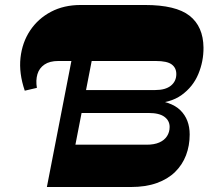

<svg xmlns="http://www.w3.org/2000/svg" viewBox="-20 -750 836 770"><path d="M79.3 -386.3Q55.4 -456.4 62.2 -518.2Q69 -580 100.9 -627.8Q132.9 -675.6 184.6 -702.8Q236.3 -730 303.3 -730H310L266.9 -505.4H213.9Q179.3 -505.4 158.4 -491.2Q137.4 -477 130.1 -452.5Q122.9 -428 127.9 -397.6ZM211.3 0 243.9 -169.7H568.1Q598.6 -169.7 619 -178.7Q639.4 -187.7 649.9 -204.1Q660.3 -220.4 660.3 -240.9Q660.3 -266 639.6 -281.4Q619 -296.9 576 -296.9H282.9L299.6 -388.9H602.9Q643.6 -388.9 665.4 -406.5Q687.1 -424.1 687.1 -453Q687.1 -477.9 668.6 -491.6Q650.1 -505.4 604.6 -505.4H309.1L353.3 -730H561.4Q685.3 -730 740.2 -686.9Q795.1 -643.7 796.1 -559.3Q796.6 -503.9 775.3 -452.9Q754 -401.9 708.3 -368.9Q662.6 -336 590 -335.3L580.7 -350.6Q666.1 -344.6 703.4 -307.8Q740.7 -271 740.7 -210.7Q740.7 -166 726.1 -127.5Q711.4 -89 682.2 -60.4Q653 -31.7 608.7 -15.9Q564.4 0 505.1 0ZM168 0 310 -730H391.4L249.4 0Z"/></svg>

Font: Savate ExtraLight
Style: Italic
Weight: 200
Italic angle: -11°
Designer: Max Esnée
Foundry: Plomb Type
Version: Version 2.000